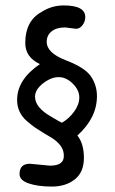

<svg xmlns="http://www.w3.org/2000/svg" viewBox="-20 -687 424 707"><path d="M127 -451Q73 -476 73 -529Q73 -610 133 -643Q170 -667 215 -667Q294 -667 294 -624Q294 -608 284 -594.5Q274 -581 260 -581L220 -586Q188 -586 170 -571.5Q152 -557 152 -533Q152 -492 222.5 -465Q293 -438 315 -405.5Q337 -373 337 -333Q337 -253 265 -188Q289 -158 289 -105.5Q289 -53 255.5 -26.5Q222 0 171 0Q120 0 86 -11.5Q52 -23 52 -46Q52 -84 90 -84L164 -77Q208 -77 214 -103Q215 -107 215 -115Q215 -152 168 -181Q165 -183 162 -184.5Q159 -186 141 -197Q123 -208 111 -216Q99 -224 78 -242Q43 -273 43 -319Q43 -394 127 -451ZM109 -331Q109 -291 169 -257Q199 -239 208 -235Q234 -250 253 -276Q272 -302 272 -328.5Q272 -355 248 -379Q224 -403 196 -403Q168 -403 138.5 -380Q109 -357 109 -331Z"/></svg>

Font: Patrick Hand
Style: Regular
Weight: 400
Designer: Patrick Wagesreiter
Foundry: Patrick Wagesreiter
Version: Version 1.003;PS 001.003;hotconv 1.0.70;makeotf.lib2.5.58329